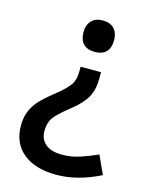

<svg xmlns="http://www.w3.org/2000/svg" viewBox="-112 -617 678 879"><g transform="rotate(15 226.5 -177.0)"><path d="M317.9 -314.9V-284.2Q317.9 -232.4 297.9 -195.8Q277.8 -159.2 228 -120.1Q167.5 -72.3 152.3 -48.3Q137.2 -24.4 137.2 12.2Q137.2 50.3 163.6 73.2Q189.9 96.2 242.2 96.2Q286.1 96.2 327.1 82.8Q368.2 69.3 408.2 50.8L448.2 138.2Q340.8 191.9 241.2 191.9Q140.1 191.9 83.5 145.3Q26.9 98.6 26.9 16.1Q26.9 -19.5 37.1 -47.4Q47.4 -75.2 68.4 -100.6Q89.4 -126 145 -169.9Q190.9 -207 206.1 -230.7Q221.2 -254.4 221.2 -293V-314.9ZM337.9 -471.2Q337.9 -435.1 319.6 -416Q301.3 -397 265.1 -397Q230 -397 211.4 -416.3Q192.9 -435.5 192.9 -471.2Q192.9 -504.9 211.4 -525.4Q230 -545.9 265.1 -545.9Q300.3 -545.9 319.1 -526.1Q337.9 -506.3 337.9 -471.2Z"/></g></svg>

Font: Open Sans Semibold
Style: Regular
Weight: 600
Foundry: Ascender Corporation
Version: Version 1.10; ttfautohint (v1.5.65-e2d9)